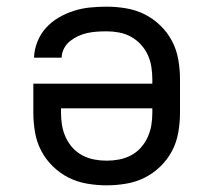

<svg xmlns="http://www.w3.org/2000/svg" viewBox="-20 -548 640 576"><path d="M300 8Q271 8 241.5 3Q212 -2 186 -15Q160 -28 138.5 -49Q117 -70 103.5 -96Q90 -122 85 -151.5Q80 -181 80 -210V-297H437V-310Q437 -329 434 -348Q431 -367 423 -384Q415 -401 402 -415Q389 -429 372.5 -438Q356 -447 337.5 -450.5Q319 -454 300 -454Q285 -454 270.5 -453Q256 -452 242 -449Q228 -446 215 -440Q202 -434 190.5 -425Q179 -416 172 -402.5Q165 -389 165 -375H82Q83 -400 92.5 -423.5Q102 -447 118.5 -465Q135 -483 156.5 -495.5Q178 -508 201.5 -515.5Q225 -523 250 -525.5Q275 -528 300 -528Q329 -528 358.5 -523Q388 -518 414 -505Q440 -492 461.5 -471Q483 -450 496.5 -424Q510 -398 515 -368.5Q520 -339 520 -310V-210Q520 -181 515 -151.5Q510 -122 496.5 -96Q483 -70 461.5 -49Q440 -28 414 -15Q388 -2 358.5 3Q329 8 300 8ZM300 -66Q319 -66 337.5 -69.5Q356 -73 373 -82Q390 -91 402.5 -105Q415 -119 423 -136.5Q431 -154 434 -172.5Q437 -191 437 -210V-223H163V-210Q163 -191 166 -172.5Q169 -154 177 -136.5Q185 -119 197.5 -105Q210 -91 227 -82Q244 -73 262.5 -69.5Q281 -66 300 -66Z"/></svg>

Font: R Plex Mono
Style: Regular
Weight: 400
Monospace: yes
Designer: Belleve Invis
Foundry: Belleve Invis
Version: Version 31.8.0